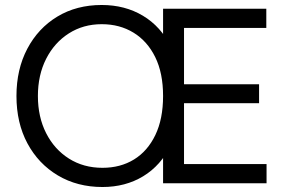

<svg xmlns="http://www.w3.org/2000/svg" viewBox="-20 -735 1173 770"><path d="M391 15Q290 15 212 -31.5Q134 -78 90 -160Q46 -242 46 -350Q46 -457 89.5 -539.5Q133 -622 210 -668.5Q287 -715 388 -715Q481 -715 553 -672Q625 -629 665.5 -547.5Q706 -466 706 -351Q706 -235 665.5 -153Q625 -71 554 -28Q483 15 391 15ZM391 -62Q463 -62 517.5 -95.5Q572 -129 603 -193.5Q634 -258 634 -350Q634 -442 602.5 -506Q571 -570 515.5 -604Q460 -638 388 -638Q314 -638 256 -601Q198 -564 165 -499Q132 -434 132 -350Q132 -266 165 -201Q198 -136 256.5 -99Q315 -62 391 -62ZM634 0V-700H1048V-623H718V-397H1019V-321H718V-77H1049V0Z"/></svg>

Font: Figtree
Style: Regular
Weight: 400
Designer: Erik Kennedy
Foundry: Erik Kennedy
Version: Version 2.002